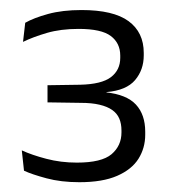

<svg xmlns="http://www.w3.org/2000/svg" viewBox="-20 -728 348 392"><path d="M142 -356Q104.5 -356 74.8 -364Q45 -372 29 -379.5L24.5 -421Q45 -411.5 74.5 -403.8Q104 -396 137 -396Q187.5 -396 207.8 -413.2Q228 -430.5 228 -457.5V-461.5Q228 -475.5 223.5 -486Q219 -496.5 209 -503.5Q199 -510.5 183.2 -514.2Q167.5 -518 144.5 -518L77 -519V-554L143.5 -555Q187.5 -556 206.5 -570.5Q225.5 -585 225.5 -610V-614.5Q225.5 -640 206.2 -654.5Q187 -669 140.5 -669Q104 -669 75.8 -660.8Q47.5 -652.5 27 -642.5L31.5 -681.5Q49 -691.5 78.2 -699.5Q107.5 -707.5 146.5 -707.5Q211.5 -707.5 242.5 -684.8Q273.5 -662 273.5 -620V-615Q273.5 -585.5 255.8 -564.5Q238 -543.5 197.5 -540L196 -536V-539.5Q238.5 -535 257.5 -514.5Q276.5 -494 276.5 -459V-453Q276.5 -426 262.8 -404Q249 -382 219.2 -369Q189.5 -356 142 -356Z"/></svg>

Font: Anek Kannada Medium Light
Style: Regular
Weight: 300
Version: Version 1.003